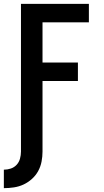

<svg xmlns="http://www.w3.org/2000/svg" viewBox="-21 -755 541 998"><path d="M-1 223V127Q18 127 35.5 121Q53 115 65.5 101.5Q78 88 83 69.5Q88 51 88 33V-735H441V-639H200V-430H384V-334H200V33Q200 59 195 85Q190 111 177.5 134Q165 157 145 175Q125 193 101.5 204Q78 215 51.5 219Q25 223 -1 223Z"/></svg>

Font: Iosevka Custom
Style: Bold
Weight: 700
Monospace: yes
Designer: Belleve Invis
Foundry: Belleve Invis
Version: Version 30.3.3; ttfautohint (v1.8.3)